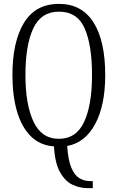

<svg xmlns="http://www.w3.org/2000/svg" viewBox="-20 -745 607 989"><path d="M430 224Q391 224 353.5 206.5Q316 189 289.5 142.5Q263 96 258 9Q186 4 138.5 -43.5Q91 -91 67.5 -171.5Q44 -252 44 -359Q44 -530 103.5 -627.5Q163 -725 284 -725Q401 -725 461.5 -630Q522 -535 522 -358Q522 -203 470.5 -106.5Q419 -10 326 7Q331 80 347.5 119Q364 158 389 173Q414 188 445 188H458V224ZM283 -30Q373 -30 413.5 -117.5Q454 -205 454 -358Q454 -513 416 -599Q378 -685 284 -685Q192 -685 151.5 -599Q111 -513 111 -358Q111 -207 152.5 -118.5Q194 -30 283 -30Z"/></svg>

Font: Noto Serif Sinhala ExtraCondensed Light
Style: Regular
Weight: 300
Width: 2
Designer: Jelle Bosma - Monotype Design Team
Foundry: Monotype Imaging Inc.
Version: Version 2.007; ttfautohint (v1.8.4.7-5d5b)